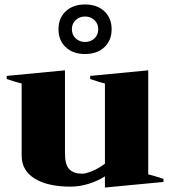

<svg xmlns="http://www.w3.org/2000/svg" viewBox="-20 -826 762 860"><path d="M242 -695Q242 -745 274.5 -775.5Q307 -806 361 -806Q415 -806 447.5 -775.5Q480 -745 480 -695Q480 -645 447.5 -614.5Q415 -584 361 -584Q307 -584 274.5 -614.5Q242 -645 242 -695ZM302 -695Q302 -670 319 -654Q336 -638 361 -638Q386 -638 403 -654Q420 -670 420 -695Q420 -720 403 -736Q386 -752 361 -752Q336 -752 319 -736Q302 -720 302 -695ZM712 -25V-11L450 14V-36Q417 -15 376.5 -2.5Q336 10 296 10Q194 10 135.5 -26Q77 -62 77 -129V-452Q58 -456 10 -472V-486L271 -511V-139Q271 -88 290.5 -68Q310 -48 348 -48Q364 -48 393.5 -60Q423 -72 450 -93V-452Q434 -455 384 -472V-486L644 -511V-45Q666 -40 712 -25Z"/></svg>

Font: Trirong Black
Style: Regular
Weight: 900
Designer: Katatrad Team
Foundry: CadsonDemak
Version: Version 1.001